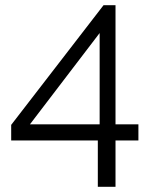

<svg xmlns="http://www.w3.org/2000/svg" viewBox="-20 -591 586 738"><path d="M424 127V-51H512V-113H424V-571H378L23 -111V-51H356V127ZM363 -464V-113H95Z"/></svg>

Font: Raleway Reg
Style: Regular
Weight: 400
Designer: Matt McInerney, Pablo Impallari, Rodrigo Fuenzalida
Foundry: Matt McInerney, Pablo Impallari, Rodrigo Fuenzalida
Version: Version 3.00 July 28, 2015